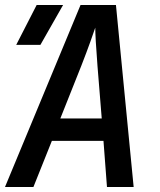

<svg xmlns="http://www.w3.org/2000/svg" viewBox="-22 -750 642 770"><path d="M-2 0H112L186 -185H393L407 0H514L443 -730H301ZM43 -570H140L231 -730H125ZM220 -275 304 -486C333 -560 353 -618 360 -639C360 -618 363 -560 369 -485L386 -275Z"/></svg>

Font: JetBrains Mono SemiBold
Style: Italic
Weight: 472
Italic angle: -9°
Monospace: yes
Designer: Philipp Nurullin, Konstantin Bulenkov
Foundry: JetBrains
Version: Version 2.305